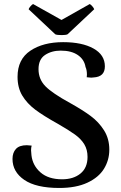

<svg xmlns="http://www.w3.org/2000/svg" viewBox="-20 -918 601 952"><path d="M42 -130Q42 -161 59 -179.5Q76 -198 113 -198Q119 -198 137 -196Q134 -186 134 -173Q134 -166 136 -148Q142 -97 181 -63Q220 -29 288 -29Q344 -29 379 -57.5Q414 -86 414 -140Q414 -176 398 -202.5Q382 -229 351.5 -251Q321 -273 267 -304Q195 -344 154.5 -374.5Q114 -405 90.5 -444Q67 -483 67 -537Q67 -624 130.5 -666.5Q194 -709 293 -709Q387 -709 443.5 -677.5Q500 -646 500 -589Q500 -537 444 -534Q440 -533 432 -533Q424 -533 410 -535Q411 -540 411 -548Q411 -571 404 -586Q398 -623 366 -645Q334 -667 281 -667Q236 -667 203.5 -645.5Q171 -624 171 -575Q171 -525 205.5 -490Q240 -455 328 -407Q389 -373 429.5 -343Q470 -313 496 -271.5Q522 -230 522 -176Q522 -124 495.5 -81Q469 -38 413 -12Q357 14 274 14Q159 14 100.5 -26Q42 -66 42 -130ZM286 -744Q262 -744 254 -748L122 -872Q123 -877 130.5 -886Q138 -895 144 -898L285 -819L425 -898Q431 -895 438.5 -886Q446 -877 447 -872L315 -748Q307 -744 286 -744Z"/></svg>

Font: Arima Madurai
Style: Bold
Weight: 700
Designer: Joana Correia and Natanael Gama
Foundry: NDISCOVER
Version: Version 1.019